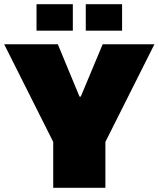

<svg xmlns="http://www.w3.org/2000/svg" viewBox="-23 -900 760 920"><path d="M232 0V-220L-3 -688H254L358 -437H364L469 -688H717L482 -220V0ZM152 -753V-880H326V-753ZM388 -753V-880H562V-753Z"/></svg>

Font: Saira SemiExpanded Black
Style: Regular
Weight: 900
Width: 6
Designer: Hector Gatti with collaboration of the Omnibus-Type team
Foundry: Omnibus-Type
Version: Version 1.101